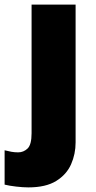

<svg xmlns="http://www.w3.org/2000/svg" viewBox="-71 -573 415 833"><path d="M52 240Q29 240 -1 236.5Q-31 233 -51 228V79Q-35 83 -21.5 85.5Q-8 88 8 88Q31 88 48.5 71.5Q66 55 66 5V-553H257V45Q257 95 237.5 139.5Q218 184 173 212Q128 240 52 240Z"/></svg>

Font: Noto Sans Gujarati UI Black
Style: Regular
Weight: 900
Designer: Jelle Bosma - Monotype Design Team, Universal Thirst
Foundry: Monotype Imaging Inc.
Version: Version 2.106; ttfautohint (v1.8.4.7-5d5b)